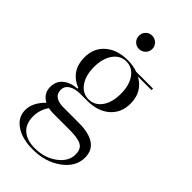

<svg xmlns="http://www.w3.org/2000/svg" viewBox="-260 -692 989 989"><g transform="rotate(45 234.5 -197.0)"><path d="M171 -574Q171 -594 185 -608Q199 -622 219 -622Q239 -622 253.5 -608Q268 -594 268 -574Q268 -553 253.5 -539Q239 -525 219 -525Q199 -525 185 -539Q171 -553 171 -574ZM220 -148H171Q130 -148 106.5 -133Q83 -118 83 -91Q83 -37 160 -37H268Q419 -37 419 67Q419 134 354.5 181Q290 228 198 228Q121 228 74 196Q27 164 27 111Q27 58 78 8Q34 -16 34 -64Q34 -104 62 -128.5Q90 -153 140 -157V-162Q51 -199 51 -296Q51 -364 97.5 -404Q144 -444 220 -444Q260 -444 292 -432H415V-421H316Q388 -381 388 -296Q388 -228 342 -188Q296 -148 220 -148ZM317 -296Q317 -358 290 -396Q263 -434 219 -434Q175 -434 148 -395.5Q121 -357 121 -296Q121 -234 148 -196Q175 -158 219 -158Q263 -158 290 -195.5Q317 -233 317 -296ZM79 106Q79 159 111 187.5Q143 216 202 216Q272 216 322.5 178.5Q373 141 373 90Q373 51 348 36.5Q323 22 260 22H141Q120 22 107 18Q79 58 79 106Z"/></g></svg>

Font: Arapey Regular-Display
Style: Regular
Weight: 400
Designer: Eduardo Rodriguez Tunni
Foundry: Eduardo Rodriguez Tunni
Version: Version 4.000